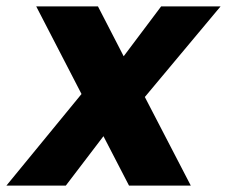

<svg xmlns="http://www.w3.org/2000/svg" viewBox="-61 -578 707 598"><path d="M340.8 0 261.2 -153.8 144 0H-41L192.9 -285.2L51.8 -558.1H244.1L324.2 -402.8L440.9 -558.1H626L390.1 -275.9L533.2 0Z"/></svg>

Font: SVN-Poppins
Style: Bold Italic
Weight: 700
Italic angle: -10°
Designer: Ninad Kale (Devanagari), Jonny Pinhorn (Latin)
Foundry: Indian Type Foundry
Version: Version 3.002 2017